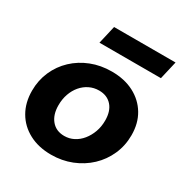

<svg xmlns="http://www.w3.org/2000/svg" viewBox="-171 -854 945 993"><g transform="rotate(30 302.0 -357.5)"><path d="M272 10Q197 10 140.5 -20Q84 -50 53 -103.5Q22 -157 22 -228Q22 -290 45.5 -343.5Q69 -397 111 -436.5Q153 -476 209 -498Q265 -520 331 -520Q407 -520 463.5 -490.5Q520 -461 551.5 -408.5Q583 -356 583 -285Q583 -223 559 -169Q535 -115 492.5 -75Q450 -35 393.5 -12.5Q337 10 272 10ZM283 -108Q313 -108 339 -121.5Q365 -135 384.5 -159Q404 -183 415.5 -214.5Q427 -246 427 -283Q427 -339 399 -370.5Q371 -402 323 -402Q292 -402 265.5 -389Q239 -376 219.5 -353Q200 -330 189 -299Q178 -268 178 -231Q178 -175 206 -141.5Q234 -108 283 -108ZM200 -617 225 -725H592L567 -617Z"/></g></svg>

Font: Instrument Sans
Style: Bold Italic
Weight: 700
Italic angle: -13°
Designer: Rodrigo Fuenzalida
Foundry: fragTYPE
Version: Version 1.000;gftools[0.9.28]